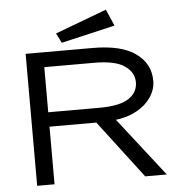

<svg xmlns="http://www.w3.org/2000/svg" viewBox="-55 -850 860 903"><g transform="rotate(-5 375.0 -398.5)"><path d="M84 0V-623H400Q536 -623 603.5 -574Q671 -525 671 -445Q671 -404 647 -368Q623 -332 580 -308Q537 -284 480 -277L696 0H594L387 -272H166V0ZM166 -340H407Q502 -340 545.5 -368Q589 -396 589 -445Q589 -492 544.5 -522.5Q500 -553 402 -553H166ZM258 -660 235 -706 478 -797 512 -719Z"/></g></svg>

Font: Inconsolata ExtraExpanded
Style: Regular
Weight: 400
Width: 8
Monospace: yes
Designer: Raph Levien, Cyreal, Brenton Simpson
Foundry: Raph Levien, Cyreal, Google
Version: Version 3.001; ttfautohint (v1.8.2.53-6de2)